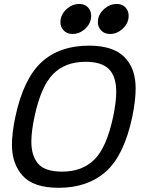

<svg xmlns="http://www.w3.org/2000/svg" viewBox="-20 -916 714 951"><path d="M271 14.2Q146 14.2 92.5 -45.4Q39.1 -105 39.1 -197.8Q39.1 -258.3 56.2 -337.9Q96.2 -525.4 185.3 -607.7Q274.4 -689.9 420.4 -689.9Q540 -689.9 595.9 -633.8Q651.9 -577.6 651.9 -479Q651.9 -418.5 635.3 -337.9Q594.7 -146 504.2 -65.9Q413.6 14.2 271 14.2ZM288.1 -65.9Q387.2 -65.9 447.8 -126Q508.3 -186 540.5 -337.9Q555.7 -410.2 555.7 -461.4Q555.7 -536.6 520 -573.2Q484.4 -609.9 403.3 -609.9Q302.7 -609.9 242.7 -548.8Q182.6 -487.8 150.9 -337.9Q135.3 -265.6 135.3 -214.4Q135.3 -143.6 169.2 -104.7Q203.1 -65.9 288.1 -65.9ZM340.3 -747.6Q309.1 -747.6 292 -769.5Q279.3 -784.7 279.3 -806.2Q279.3 -846.2 314.5 -875Q340.8 -896.5 372.1 -896.5Q402.8 -896.5 419.4 -875Q431.6 -858.9 431.6 -837.9Q431.6 -797.9 397.5 -769.5Q371.1 -747.6 340.3 -747.6ZM525.9 -747.6Q494.6 -747.6 477.5 -769.5Q464.8 -784.7 464.8 -806.2Q464.8 -846.2 500 -875Q526.4 -896.5 557.6 -896.5Q588.4 -896.5 605 -875Q617.2 -858.9 617.2 -837.9Q617.2 -797.9 583 -769.5Q556.6 -747.6 525.9 -747.6Z"/></svg>

Font: Cadman
Style: Italic
Weight: 400
Italic angle: -12°
Designer: Paul James MIller
Foundry: High-Logic / Made with FontCreator
Version: Version 2.114;March 28, 2021;FontCreator 13.0.0.2683 64-bit